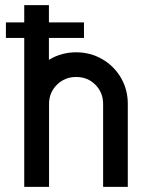

<svg xmlns="http://www.w3.org/2000/svg" viewBox="-20 -726 588 747"><path d="M3 -638.9H306.7V-578.3H3ZM276.3 -522.5Q331.7 -522.5 377.8 -495.8Q423.8 -469.1 450.5 -423.4Q477.2 -377.6 477.2 -322.1V1H381.2V-321.1Q381.2 -365.9 351.2 -396.2Q321.1 -426.5 276.3 -426.5Q231.9 -426.5 201.4 -396.2Q170.8 -365.9 170.8 -321.1V1H74.8V-322.1Q74.8 -377.6 101.8 -423.4Q128.7 -469.1 174.8 -495.8Q220.8 -522.5 276.3 -522.5ZM74.3 -706H170.3V0H74.3Z"/></svg>

Font: Lineal Thin
Style: Regular
Weight: 200
Designer: Created by Frank Adebiaye with contributions from Anton Moglia & Ariel Martín Pérez
Created by Frank ADEBIAYE with FontF
Foundry: Velvetyne Type Foundry
Version: Version 2.000;Glyphs 3.2 (3227)